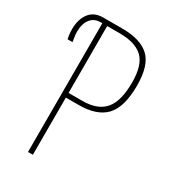

<svg xmlns="http://www.w3.org/2000/svg" viewBox="-177 -802 788 890"><g transform="rotate(30 217.5 -357.0)"><path d="M118 0V-689H108Q75 -689 55.5 -664.5Q36 -640 36 -596Q36 -582 38.5 -567.5Q41 -553 42 -544H16Q13 -555 11.5 -569Q10 -583 10 -595Q10 -648 35 -681Q60 -714 108 -714H212Q308 -714 355 -670.5Q402 -627 402 -519Q402 -404 356 -355Q310 -306 212 -306H144V0ZM218 -331Q298 -331 336.5 -375Q375 -419 375 -520Q375 -614 334.5 -651.5Q294 -689 211 -689H144V-331Z"/></g></svg>

Font: Noto Sans ExtraCondensed Thin
Style: Regular
Weight: 100
Width: 2
Designer: Monotype Design Team
Foundry: Monotype Imaging Inc.
Version: Version 2.013; ttfautohint (v1.8.4.7-5d5b)